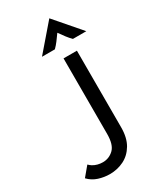

<svg xmlns="http://www.w3.org/2000/svg" viewBox="-213 -909 818 985"><g transform="rotate(-30 196.0 -416.0)"><path d="M54.2 -92.4Q62.5 -84 72.2 -77.8Q97.9 -62.5 129.9 -62.5Q166.7 -62.5 193.8 -88.2Q220.8 -113.9 220.8 -177.8V-625H300V-171.5Q300 -109.7 276.4 -69.8Q252.8 -29.9 214.2 -10.8Q175.7 8.3 130.6 8.3Q97.2 8.3 64.6 -2.1Q31.9 -12.5 8.3 -37.5ZM129.2 -687.5 260.4 -839.6 391.7 -687.5H312.5Q297.9 -702.1 286.1 -717.7Q274.3 -733.3 259 -754.9Q243.7 -733.3 231.9 -717.7Q220.1 -702.1 205.6 -687.5Z"/></g></svg>

Font: co2trust
Style: Regular
Weight: 400
Designer: Kristian Moeller
Foundry: Dicotype
Version: Version 1.000